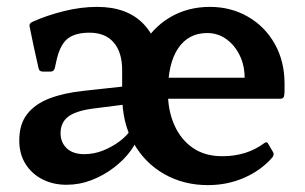

<svg xmlns="http://www.w3.org/2000/svg" viewBox="-20 -526 887 558"><path d="M584 12Q514 12 457.5 -20Q401 -52 368 -110.5Q335 -169 335 -250V-322Q335 -374 310.5 -402.5Q286 -431 240 -431Q201 -431 179 -415.5Q157 -400 146 -358L139 -327Q136 -318 127 -318H104Q94 -318 92 -328Q85 -358 78.5 -388.5Q72 -419 66 -449Q64 -457 73 -462Q115 -481 165 -493.5Q215 -506 262 -506Q349 -506 396.5 -457Q444 -408 444 -325L360 -250Q360 -329 390.5 -386.5Q421 -444 473 -475Q525 -506 590 -506Q651 -506 700.5 -477.5Q750 -449 778.5 -398.5Q807 -348 807 -282Q807 -273 807 -265Q807 -257 806 -249Q805 -239 795 -239H454V-300H716L690 -282Q691 -286 691 -289.5Q691 -293 691 -299Q691 -336 676.5 -365.5Q662 -395 637.5 -412.5Q613 -430 582 -430Q528 -430 498 -386Q468 -342 468 -258Q468 -205 486.5 -163Q505 -121 540 -96.5Q575 -72 626 -72Q697 -72 748 -110Q756 -116 760 -107L773 -85Q778 -78 772 -69Q739 -31 690 -9.5Q641 12 584 12ZM173 11Q135 11 104 -4.5Q73 -20 54.5 -49Q36 -78 36 -118Q36 -165 59 -194.5Q82 -224 124 -240Q166 -256 223 -262L351 -276L349 -223L247 -210Q198 -203 177 -186Q156 -169 156 -139Q156 -112 174 -95Q192 -78 225 -78Q253 -78 279.5 -88.5Q306 -99 328.5 -116Q351 -133 363 -153L384 -140Q379 -114 359.5 -87.5Q340 -61 310.5 -38.5Q281 -16 246 -2.5Q211 11 173 11Z"/></svg>

Font: Hahmlet SemiBold
Style: Regular
Weight: 600
Version: Version 1.002